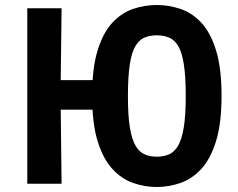

<svg xmlns="http://www.w3.org/2000/svg" viewBox="-20 -734 951 767"><path d="M89 0V-701H226L222 -367L162 -414H371L372 -296H162L222 -344L226 0ZM606 13Q558 13 512 -3Q466 -19 429 -59Q392 -99 370 -170Q348 -241 348 -352Q348 -462 370 -533Q392 -604 429 -643.5Q466 -683 512 -698.5Q558 -714 606 -714Q654 -714 700.5 -698.5Q747 -683 784 -643.5Q821 -604 843 -533Q865 -462 865 -352Q865 -241 843 -170Q821 -99 784 -59Q747 -19 700.5 -3Q654 13 606 13ZM606 -108Q633 -108 654.5 -117Q676 -126 691 -151Q706 -176 714 -224Q722 -272 722 -350Q722 -428 714.5 -476.5Q707 -525 692 -550Q677 -575 655 -584Q633 -593 606 -593Q579 -593 557.5 -584Q536 -575 521 -550Q506 -525 498.5 -476.5Q491 -428 491 -350Q491 -271 499 -223.5Q507 -176 522 -151Q537 -126 558.5 -117Q580 -108 606 -108Z"/></svg>

Font: Ruda ExtraBold
Style: Regular
Weight: 800
Designer: Mariela Monsalve and Angelina Sanchez
Foundry: Mariela Monsalve and Angelina Sanchez
Version: Version 2.000